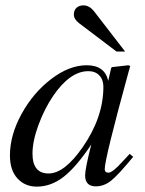

<svg xmlns="http://www.w3.org/2000/svg" viewBox="-20 -684 541 715"><path d="M463 -111 476 -100Q420 -32 393.5 -11Q367 10 337 10Q297 10 297 -31Q297 -56 320 -146Q264 -62 217 -25.5Q170 11 117 11Q73 11 45 -19.5Q17 -50 17 -105Q17 -181 60.5 -260Q104 -339 171 -390Q238 -441 303 -441Q370 -441 383 -383L394 -431L397 -434L458 -441L465 -438Q464 -434 459 -417Q370 -93 370 -54Q370 -41 384 -41Q399 -41 436 -82ZM365 -361Q365 -387 350 -403Q335 -419 309 -419Q241 -419 178 -327Q145 -278 123 -218Q101 -158 101 -112Q101 -38 161 -38Q220 -38 288 -136Q365 -247 365 -361ZM446 -492H414L274 -598Q255 -613 255 -630Q255 -646 265 -655Q275 -664 291 -664Q313 -664 331 -641Z"/></svg>

Font: STIX MathJax Latin
Style: Italic
Weight: 400
Italic angle: -16.33°
Designer: MicroPress Inc., with final additions and corrections provided by Coen Hoffman, Elsevier (retired)
Version: Version 1.1.1